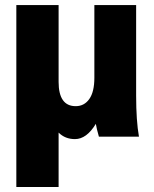

<svg xmlns="http://www.w3.org/2000/svg" viewBox="-20 -543 611 763"><path d="M44.9 200.2V-522.9H212.9V-217.8Q212.9 -121.1 280.8 -121.1Q314.9 -121.1 335 -149.7Q355 -178.2 355 -233.9V-522.9H521V-163.1Q521 -63 532.2 0H373Q363.8 -32.2 360.8 -50.8Q324.2 9.8 277.8 9.8Q238.8 9.8 212.9 -16.1V200.2Z"/></svg>

Font: LT Superior Black
Style: Regular
Weight: 900
Designer: Daniel Lyons
Foundry: LyonsType
Version: Version 2.005